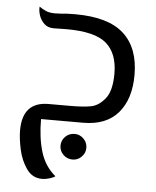

<svg xmlns="http://www.w3.org/2000/svg" viewBox="-54 -546 696 858"><g transform="rotate(5 294.0 -117.0)"><path d="M538 -233Q538 -124 484.5 -62Q431 0 328 0H139Q139 83 158 146Q177 209 225 249Q218 255 200.5 260.5Q183 266 166 266Q123 266 97 229Q71 192 60.5 143.5Q50 95 50 58Q50 -70 167 -70H264Q322 -70 356.5 -76.5Q391 -83 419.5 -118Q448 -153 448 -231Q448 -321 397 -365.5Q346 -410 218 -410L160 -409Q133 -409 117 -424.5Q101 -440 94 -461Q87 -483 89 -500Q103 -490 119 -483Q135 -476 159 -476L187 -477Q211 -480 250 -480Q399 -480 468.5 -417Q538 -354 538 -233ZM236 111Q236 87 253 70Q270 53 295 53Q318 53 335 70Q352 87 352 111Q352 134 335 151Q318 168 295 168Q270 168 253 151Q236 134 236 111Z"/></g></svg>

Font: El Messiri
Style: Regular
Weight: 400
Designer: Mohamed Gaber
Foundry: Kief Type Foundry
Version: Version 2.006